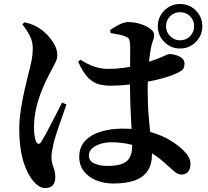

<svg xmlns="http://www.w3.org/2000/svg" viewBox="-20 -875 1040 960"><path d="M769.1 -743.8Q769.1 -790 801.7 -822.5Q834.3 -855 880.5 -855Q926.7 -855 959.2 -822.5Q991.6 -790 991.6 -743.8Q991.6 -697.7 959.2 -665.1Q926.7 -632.5 880.5 -632.5Q834.3 -632.5 801.7 -665.1Q769.1 -697.7 769.1 -743.8ZM810.1 -743.8Q810.1 -714.8 830.8 -694.1Q851.4 -673.4 880.5 -673.4Q910.3 -673.4 930.5 -694.1Q950.7 -714.8 950.7 -743.8Q950.7 -773.7 930.5 -793.8Q910.3 -814 880.5 -814Q851.4 -814 830.8 -793.8Q810.1 -773.7 810.1 -743.8ZM370.6 -566.4 382.3 -576.5Q419.5 -552.3 453.3 -541.4Q487.2 -530.5 518.2 -530.5Q562 -530.5 599.1 -535.8Q636.2 -541 666.9 -549.2Q697.5 -557.4 720.6 -564.9Q774.3 -582.5 797.5 -593.7Q820.8 -604.9 825.6 -604.9Q852.6 -604.7 877.6 -592.3Q902.6 -580 902.6 -556.6Q902.6 -532.7 888.4 -522.6Q874.1 -512.6 839.5 -498.3Q822.9 -492 790 -482.9Q757.1 -473.8 714.5 -465.6Q671.9 -457.5 625.7 -452Q579.5 -446.5 535.3 -446.5Q503.1 -446.5 475.1 -453.3Q447.1 -460.2 421.4 -485.7Q395.7 -511.3 370.6 -566.4ZM533.4 -709.6 530.6 -725.3Q549.7 -738.8 575.2 -751.6Q600.6 -764.5 620.7 -764.5Q654.5 -764.5 684.1 -754.6Q713.7 -744.7 732.3 -730.3Q750.9 -715.9 750.9 -701.2Q750.9 -689.3 748 -680.7Q745.2 -672.1 741.3 -661.4Q737.4 -650.6 734.2 -632.4Q730.4 -613.5 726.7 -580.7Q723.1 -547.9 720.7 -507.9Q718.4 -468 718.4 -427Q718.4 -350.7 723.8 -290Q729.1 -229.3 734.5 -182.8Q739.9 -136.4 739.9 -102.1Q739.9 -54.9 719.3 -22.4Q698.6 10.1 656 26.4Q613.3 42.6 546 42.6Q501.3 42.6 462.5 27.2Q423.7 11.8 399.9 -18.1Q376.2 -47.9 376.2 -90.4Q376.2 -139.9 405.9 -171.2Q435.6 -202.5 485.2 -217.2Q534.8 -231.9 591.9 -231.9Q675.2 -231.9 734.7 -214.3Q794.3 -196.7 834.8 -171.1Q875.2 -145.5 899.1 -121.1Q915.3 -105.2 923.8 -88.9Q932.3 -72.6 932.3 -55.2Q932.3 -29.9 920.3 -16.1Q908.3 -2.3 888.1 -2.3Q871 -2.3 856.5 -13.9Q841.9 -25.5 816.6 -48.6Q772.9 -90.1 728 -115.2Q683.2 -140.3 635.7 -152Q588.2 -163.6 535.9 -163.6Q508.3 -163.6 482.7 -155.7Q457 -147.8 440.7 -133.4Q424.5 -118.9 424.5 -97.6Q424.5 -69.6 452.2 -57.5Q479.9 -45.4 515.5 -45.4Q566.7 -45.4 593.4 -56.9Q620.2 -68.5 630.7 -91.5Q641.1 -114.6 641.1 -149.3Q641.1 -168.2 639.5 -199.2Q637.9 -230.2 635.7 -268.7Q633.6 -307.3 631.9 -348.8Q630.3 -390.3 630 -428.7Q630 -467 630.4 -509.2Q630.8 -551.4 630.8 -587.2Q630.8 -622.9 630.8 -641.1Q630.8 -663 627.8 -672.6Q624.9 -682.2 619.7 -686.1Q614.5 -689.9 605.3 -693.1Q589.4 -699.8 570.4 -703.2Q551.4 -706.7 533.4 -709.6ZM91.6 -752.7 101.8 -763.5Q126.8 -758 144.4 -750.8Q161.9 -743.6 180.5 -731.1Q195.8 -721.9 216 -700.9Q236.2 -679.9 251.4 -653.6Q266.5 -627.2 266.5 -599.5Q266.5 -578.9 255.8 -559.8Q245.1 -540.6 227.5 -505.5Q209.8 -472.9 191.6 -429.6Q173.5 -386.3 161.7 -337.2Q150 -288.2 150 -238.1Q150 -214.7 152.7 -196.3Q155.4 -177.9 160.3 -167.4Q165.3 -156.5 172.6 -155.9Q180 -155.3 186.7 -166.7Q195.4 -180.2 209 -204.9Q222.6 -229.7 237.5 -259Q252.4 -288.3 266.6 -315.8Q280.8 -343.3 290.3 -362.3L312.4 -352.5Q305.4 -332.1 296 -305.9Q286.7 -279.8 277.6 -253.2Q268.6 -226.5 261 -204.1Q253.4 -181.7 249.9 -167.7Q243.6 -138 240.4 -120.5Q237.2 -103 237.2 -91.5Q237.2 -64.7 246.9 -39.6Q256.5 -14.6 256.5 8.9Q256.5 65.4 205.9 65.4Q187.6 65.4 170.4 52.9Q153.3 40.3 138.4 20.2Q120.1 -5.1 105.9 -41.3Q91.7 -77.5 84 -124.9Q76.3 -172.2 76.3 -229.4Q76.3 -275.7 84.2 -326.7Q92.1 -377.8 102.5 -423.9Q112.9 -470 120.5 -500Q130.5 -536.7 137 -568.6Q143.6 -600.4 143.8 -633.8Q144.1 -668 127.6 -698.8Q111.1 -729.6 91.6 -752.7Z"/></svg>

Font: Noto Serif TC
Style: Regular
Weight: 200
Designer: Ryoko NISHIZUKA 西塚涼子 (kana & ideographs); Frank Grießhammer (Latin, Greek & Cyrillic); Wenlong ZHANG 张文龙 (bopomofo); San
Foundry: Adobe
Version: Version 2.001;hotconv 1.1.0;makeotfexe 2.6.0